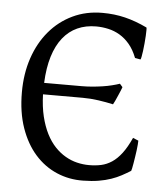

<svg xmlns="http://www.w3.org/2000/svg" viewBox="-49 -674 639 733"><g transform="rotate(5 271.0 -307.5)"><path d="M34.2 -301.8Q34.2 -372.6 54.4 -432.6Q74.7 -492.7 111.8 -536.6Q148.9 -580.6 200.4 -605.2Q252 -629.9 314.5 -629.9Q360.4 -629.9 401.4 -619.9Q442.4 -609.9 486.3 -588.9Q487.3 -588.4 487.3 -579.3Q487.3 -570.3 486.6 -556.6Q485.8 -543 484.4 -527.3Q482.9 -511.7 481.2 -498.3Q479.5 -484.9 477.5 -475.3Q475.6 -465.8 474.1 -465.3L453.1 -469.2Q440.9 -500.5 423.6 -521Q406.2 -541.5 385.5 -553.7Q364.7 -565.9 341.6 -571Q318.4 -576.2 294.9 -576.2Q255.4 -576.2 223.4 -561.8Q191.4 -547.4 168.2 -518.3Q145 -489.3 131.6 -445.8Q118.2 -402.3 115.7 -344.2H258.8Q278.8 -344.2 299.3 -345.9Q319.8 -347.7 339.1 -350.6Q358.4 -353.5 375 -357.7Q391.6 -361.8 404.3 -366.2L415 -354Q414.1 -350.1 409.9 -340.6Q405.8 -331.1 401.1 -320.1Q396.5 -309.1 391.8 -299.3Q387.2 -289.6 384.8 -285.6Q358.4 -291.5 328.1 -295.9Q297.9 -300.3 267.6 -300.3H115.2Q116.7 -252.9 125.7 -215.8Q134.8 -178.7 149.2 -150.4Q163.6 -122.1 182.4 -102.3Q201.2 -82.5 222.7 -70.1Q244.1 -57.6 267.3 -52Q290.5 -46.4 313.5 -46.4Q338.4 -46.4 359.9 -51Q381.3 -55.7 400.9 -68.6Q420.4 -81.5 438 -104.7Q455.6 -127.9 472.2 -164.6L493.2 -155.8Q493.2 -150.4 492.4 -140.4Q491.7 -130.4 490 -117.9Q488.3 -105.5 486.3 -92.3Q484.4 -79.1 482.4 -67.9Q480.5 -56.6 478.8 -48.6Q477.1 -40.5 476.1 -38.6Q459.5 -28.3 441.9 -18.8Q424.3 -9.3 403.1 -2Q381.8 5.4 355.7 9.8Q329.6 14.2 296.4 14.6Q242.2 15.6 194.6 -4.9Q147 -25.4 111.3 -65.7Q75.7 -106 54.9 -165.3Q34.2 -224.6 34.2 -301.8Z"/></g></svg>

Font: Gentium Unicode
Style: Regular
Weight: 400
Version: Version 1.009